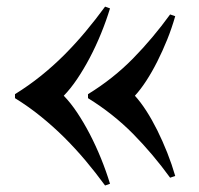

<svg xmlns="http://www.w3.org/2000/svg" viewBox="-20 -553 609 588"><path d="M316.9 -527.3Q305.2 -488.8 289.3 -450Q273.4 -411.1 254.9 -376Q236.3 -340.8 216.1 -310.8Q195.8 -280.8 175.3 -259.8Q195.8 -238.8 216.1 -208.5Q236.3 -178.2 254.9 -142.6Q273.4 -106.9 289.3 -67.9Q305.2 -28.8 316.9 9.8L301.8 15.1Q272.5 -24.9 241.5 -61.8Q210.4 -98.6 176.8 -132.1Q143.1 -165.5 105.7 -195.8Q68.4 -226.1 25.9 -252.4V-264.6Q68.4 -291 105.7 -321Q143.1 -351.1 176.8 -384.8Q210.4 -418.5 241.5 -455.6Q272.5 -492.7 301.8 -532.7ZM516.6 -503.4Q506.3 -467.3 492.2 -432.1Q478 -397 461.9 -365Q445.8 -333 428.2 -305.9Q410.6 -278.8 393.1 -259.8Q410.6 -240.7 428.2 -213.4Q445.8 -186 461.9 -153.6Q478 -121.1 492.2 -85.4Q506.3 -49.8 516.6 -14.2L501 -8.8Q448.2 -81.5 387.5 -143.1Q326.7 -204.6 249.5 -252.4V-264.6Q326.7 -312 387.5 -374Q448.2 -436 501 -508.8Z"/></svg>

Font: SVN-Playfair Display
Style: Bold
Weight: 700
Designer: Claus Eggers Sørensen
Foundry: Claus Eggers Sørensen
Version: Version 1.004;PS 001.004;hotconv 1.0.70;makeotf.lib2.5.58329